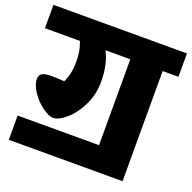

<svg xmlns="http://www.w3.org/2000/svg" viewBox="-150 -826 1004 1004"><g transform="rotate(20 351.5 -324.5)"><path d="M723 -566H635V47H2V-88H455V-566H317Q352 -499 352 -403Q352 -331 322 -270.5Q292 -210 251 -175Q210 -140 180 -140Q155 -140 119 -166.5Q83 -193 57 -231.5Q31 -270 31 -302Q31 -324 46 -333.5Q61 -343 99 -343Q122 -343 170 -340Q194 -391 194 -452Q194 -483 190.5 -508Q187 -533 175 -566H-20V-696H723Z"/></g></svg>

Font: FiraGO Heavy
Style: Regular
Weight: 900
Designer: bBox Type
Foundry: bBox Type GmbH
Version: Version 1.001